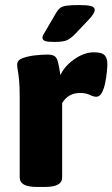

<svg xmlns="http://www.w3.org/2000/svg" viewBox="-20 -738 445 760"><path d="M127 2Q91 2 74.5 -7.5Q58 -17 58 -36V-349Q58 -396 55.5 -421Q53 -446 50.5 -459Q48 -472 48 -483Q48 -500 70 -508Q92 -516 120 -519Q148 -522 168 -522Q186 -522 195.5 -516Q205 -510 209.5 -492.5Q214 -475 219 -441Q237 -478 275.5 -504.5Q314 -531 352 -531Q383 -531 394 -519.5Q405 -508 405 -484Q405 -475 403 -454Q401 -433 396.5 -410.5Q392 -388 383.5 -371.5Q375 -355 361 -355Q350 -355 335 -362.5Q320 -370 297 -370Q250 -370 226 -330V-36Q226 -17 209.5 -7.5Q193 2 157 2ZM194 -572Q168 -572 158 -576Q148 -580 148 -589Q148 -594 151 -600Q154 -606 160 -615L202 -687Q209 -699 217.5 -706Q226 -713 243.5 -715.5Q261 -718 295 -718Q325 -718 340 -714Q355 -710 355 -699Q355 -685 331 -660L276 -602Q258 -584 243 -578Q228 -572 194 -572Z"/></svg>

Font: Asap Semi Expanded ExtraBold
Style: Regular
Weight: 800
Width: 6
Designer: Pablo Cosgaya
Foundry: Omnibus-Type
Version: Version 3.001; ttfautohint (v1.8.4.7-5d5b)